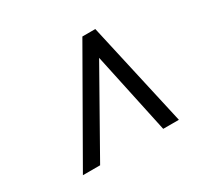

<svg xmlns="http://www.w3.org/2000/svg" viewBox="-89 -817 585 566"><g transform="rotate(-30 204.0 -533.5)"><path d="M259.8 -631.8 104 -356H45.4L248.5 -710.9H292.5L372.1 -356H318.8Z"/></g></svg>

Font: Roboto Light
Style: Italic
Weight: 300
Italic angle: -12°
Designer: Google
Version: Version 2.134; 2016; ttfautohint (v1.6)